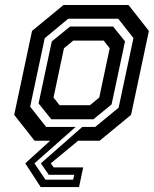

<svg xmlns="http://www.w3.org/2000/svg" viewBox="-20 -560 612 764"><path d="M163.5 -55H359L452 -131.5L511 -408.5L450.5 -485.5H251.5L158 -408L100 -135.5ZM184 -85.5 133.5 -148.5 186 -395 259 -454.5H430L477.5 -395.5L424 -144.5L352 -85.5ZM217 -141.5H338L375 -172L416.5 -368L392.5 -398.5H271.5L234.5 -368L193 -172ZM281 -55 117 90 161 155H271L275.5 135.5H174L142.5 90L307.5 -55ZM491.5 -540 572.5 -437 501.5 -103 376.5 0H291L182 90L193.5 106H311L294.5 184.5H142L80.5 90L179.5 0H117.5L36.5 -103L107.5 -437L232.5 -540Z"/></svg>

Font: Tourney SemiBold
Style: Italic
Weight: 600
Italic angle: -12°
Version: Version 1.015